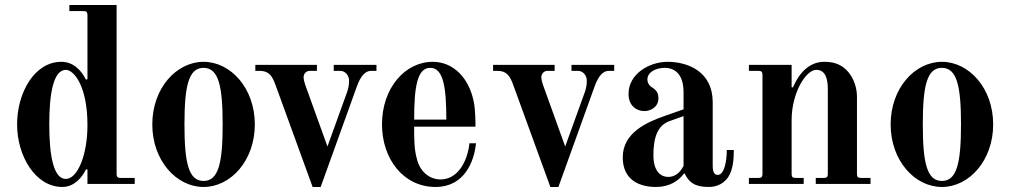

<svg xmlns="http://www.w3.org/2000/svg" viewBox="-20 -732 4020 764"><path d="M176 -237C176 -365 194 -454 242 -454C274 -454 328 -390 328 -234C328 -114 288 -20 242 -20C194 -20 176 -109 176 -237ZM48 -237C48 -111 121 12 228 12C275 12 307 -26 322 -58H328V0H516V-24H460C448 -24 444 -28 444 -40V-712H256V-688H312C324 -688 328 -684 328 -672V-417L322 -415C302 -456 269 -486 224 -486C117 -486 48 -363 48 -237Z M714 -237C714 -389 730 -462 790 -462C850 -462 866 -389 866 -237C866 -85 850 -12 790 -12C730 -12 714 -85 714 -237ZM586 -237C586 -93 682 12 790 12C898 12 994 -93 994 -237C994 -381 898 -486 790 -486C682 -486 586 -381 586 -237Z M996 -450H1013C1050 -450 1063 -431 1077 -392L1224 12H1256L1400 -388C1415 -430 1434 -450 1456 -450H1478V-474H1308V-450H1334C1355 -450 1369 -430 1369 -412C1369 -396 1367 -384 1362 -368L1283 -149L1194 -396C1190 -408 1188 -418 1188 -424C1188 -441 1201 -450 1212 -450H1241V-474H996Z M1500 -237C1500 -100 1585 12 1713 12C1827 12 1867 -88 1874 -162H1848C1841 -94 1804 -18 1733 -18C1688 -18 1651 -50 1639 -99C1628 -138 1628 -177 1628 -228H1872C1872 -240 1872 -296 1865 -328C1846 -422 1784 -486 1702 -486C1591 -486 1500 -381 1500 -237ZM1628 -256C1628 -386 1640 -462 1692 -462C1744 -462 1756 -386 1756 -256Z M1942 -450H1959C1996 -450 2009 -431 2023 -392L2170 12H2202L2346 -388C2361 -430 2380 -450 2402 -450H2424V-474H2254V-450H2280C2301 -450 2315 -430 2315 -412C2315 -396 2313 -384 2308 -368L2229 -149L2140 -396C2136 -408 2134 -418 2134 -424C2134 -441 2147 -450 2158 -450H2187V-474H1942Z M2580 -115C2580 -189 2599 -234 2644 -250L2700 -270V-72C2686 -44 2665 -28 2639 -28C2617 -28 2580 -41 2580 -115ZM2458 -106C2458 -13 2528 12 2590 12C2644 12 2680 -12 2702 -42H2704C2722 -6 2744 12 2801 12C2837 12 2864 -6 2878 -28C2897 -57 2900 -99 2900 -135H2872C2872 -90 2862 -36 2836 -36C2823 -36 2816 -47 2816 -72V-325C2816 -447 2718 -486 2636 -486C2565 -486 2481 -439 2481 -358C2481 -311 2513 -290 2544 -290C2569 -290 2600 -306 2600 -341C2600 -364 2590 -375 2572 -386C2559 -395 2556 -409 2556 -415C2556 -446 2591 -462 2625 -462C2664 -462 2700 -438 2700 -365V-297L2626 -271C2554 -246 2458 -204 2458 -106Z M2960 0H3178V-24H3146C3134 -24 3130 -28 3130 -40V-254C3130 -363 3187 -454 3228 -454C3265 -454 3274 -418 3274 -377V-40C3274 -28 3270 -24 3258 -24H3226V0H3444V-24H3406C3394 -24 3390 -28 3390 -40V-348C3390 -392 3370 -439 3336 -464C3315 -479 3293 -486 3259 -486C3201 -486 3160 -442 3135 -384L3130 -385V-474H2960V-450H2998C3010 -450 3014 -446 3014 -434V-40C3014 -28 3010 -24 2998 -24H2960Z M3652 -237C3652 -389 3668 -462 3728 -462C3788 -462 3804 -389 3804 -237C3804 -85 3788 -12 3728 -12C3668 -12 3652 -85 3652 -237ZM3524 -237C3524 -93 3620 12 3728 12C3836 12 3932 -93 3932 -237C3932 -381 3836 -486 3728 -486C3620 -486 3524 -381 3524 -237Z"/></svg>

Font: Old Standard
Style: Bold
Weight: 700
Designer: Alexey Kryukov <alexios@thessalonica.org.ru>
Version: Version 2.0.2